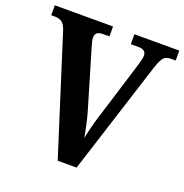

<svg xmlns="http://www.w3.org/2000/svg" viewBox="-128 -830 908 945"><g transform="rotate(20 326.0 -357.0)"><path d="M80 -614Q70 -643 55.5 -652.5Q41 -662 22 -662H0V-714H305V-662H270Q231 -662 231 -630Q231 -620 234 -607.5Q237 -595 241 -582L332 -275Q340 -247 347.5 -212.5Q355 -178 360 -150Q365 -176 373 -208.5Q381 -241 391 -272L484 -573Q489 -591 493 -605.5Q497 -620 497 -631Q497 -662 457 -662H417V-714H652V-662H626Q602 -662 589.5 -648.5Q577 -635 562 -589L374 0H275Z"/></g></svg>

Font: Noto Serif Khmer SemiCondensed
Style: Bold
Weight: 700
Width: 4
Designer: Danh Hong and the Monotype Design Team
Foundry: Monotype Imaging Inc.
Version: Version 2.004; ttfautohint (v1.8.4.7-5d5b)